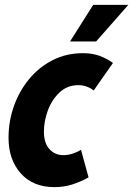

<svg xmlns="http://www.w3.org/2000/svg" viewBox="-20 -755 546 787"><path d="M15 -190Q15 -258 37 -320Q59 -382 99.5 -431Q140 -480 196 -508.5Q252 -537 320 -537Q359 -537 388.5 -526Q418 -515 443 -497L364 -384Q352 -394 335.5 -400Q319 -406 301 -406Q256 -406 224.5 -376.5Q193 -347 176.5 -303Q160 -259 160 -215Q160 -169 182.5 -144Q205 -119 240 -119Q258 -119 277 -125Q296 -131 312 -141L343 -28Q311 -10 276.5 1Q242 12 203 12Q115 12 65 -44.5Q15 -101 15 -190ZM267 -585 362 -735H506L374 -585Z"/></svg>

Font: Radio Canada Condensed
Style: Bold Italic
Weight: 700
Width: 3
Italic angle: -12°
Designer: Charles Daoud, Etienne Aubert Bonn, Alexandre Saumier Demers, Jacques Le Bailly
Foundry: Radio-Canada
Version: Version 2.104; ttfautohint (v1.8.4.7-5d5b);gftools[0.9.28.de